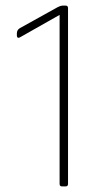

<svg xmlns="http://www.w3.org/2000/svg" viewBox="-20 -663 352 683"><path d="M40 -538V-544Q40 -557 51 -563L186 -638Q196 -643 202 -643H214Q222 -643 222 -634V-9Q222 0 214 0H200Q192 0 192 -9V-610L56 -533Q40 -522 40 -538Z"/></svg>

Font: Rajdhani Light
Style: Regular
Weight: 300
Designer: Satya Rajpurohit, Jyotish Sonowal
Foundry: Indian Type Foundry
Version: Version 1.201;PS 1.0;hotconv 1.0.78;makeotf.lib2.5.61930; tt